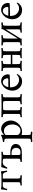

<svg xmlns="http://www.w3.org/2000/svg" viewBox="1668 -2150 708 4084"><g transform="rotate(-90 2022.0 -108.0)"><path d="M19 -314.9Q22 -327.1 28.6 -373.5Q35.2 -419.9 35.2 -436Q35.2 -439.5 39.8 -440.9Q44.4 -442.4 48.8 -440.9Q83 -431.2 129.9 -431.2H325.2Q371.6 -431.2 405.8 -440.9Q410.2 -442.4 415 -440.9Q419.9 -439.5 419.9 -436Q419.9 -419.9 426.5 -373.5Q433.1 -327.1 436 -314.9Q432.6 -310.1 418 -310.1Q409.2 -310.1 408.2 -313Q406.2 -324.7 402.6 -337.6Q398.9 -350.6 391.8 -366.2Q384.8 -381.8 372.8 -391.8Q360.8 -401.9 346.2 -401.9H266.1V-116.2Q266.1 -58.1 271 -42Q272.9 -34.7 296.1 -30.3Q319.3 -25.9 334 -25.9Q336.9 -22 337.2 -11.5Q337.4 -1 334 2.9Q231.4 -2 227.1 -2Q209.5 -2 193.4 -1.2Q177.2 -0.5 156.2 1Q135.3 2.4 121.1 2.9Q117.7 -1 117.9 -11.5Q118.2 -22 121.1 -25.9Q135.7 -25.9 158.9 -30.3Q182.1 -34.7 184.1 -42Q189 -58.1 189 -116.2V-401.9H108.9Q94.2 -401.9 82.3 -391.8Q70.3 -381.8 63.2 -366.2Q56.2 -350.6 52.5 -337.6Q48.8 -324.7 46.9 -313Q45.9 -310.1 37.1 -310.1Q22.5 -310.1 19 -314.9Z M473.6 -314.9Q484.9 -347.7 509.8 -435.1Q668 -428.2 728.5 -428.2Q731.9 -428.2 834.5 -433.1Q837.9 -429.2 837.6 -418.5Q837.4 -407.7 834.5 -403.8Q819.3 -403.8 796.4 -399.7Q773.4 -395.5 771.5 -388.2Q766.6 -372.1 766.6 -314V-242.2H818.8Q905.8 -242.2 953.6 -212.6Q1001.5 -183.1 1001.5 -129.9Q1001.5 -64.5 952.6 -32.2Q922.9 -12.2 888.7 -4.6Q854.5 2.9 777.8 2.9H621.6Q618.2 -1 618.4 -11.5Q618.7 -22 621.6 -25.9Q636.2 -25.9 659.4 -30.3Q682.6 -34.7 684.6 -42Q689.5 -58.1 689.5 -116.2V-314Q689.5 -372.1 684.6 -388.2Q682.6 -396 663.1 -399.9Q643.6 -403.8 621.6 -403.8H603.5Q571.8 -403.8 548.6 -379.9Q525.4 -356 501.5 -310.1Q499 -306.2 492.7 -306.2Q488.3 -306.2 482.2 -309.1Q476.1 -312 473.6 -314.9ZM766.6 -83Q766.6 -44.9 773.4 -38.1Q778.8 -32.7 788.3 -30.3Q797.9 -27.8 806.2 -27.3Q814.5 -26.9 831.5 -26.9Q872.6 -26.9 896 -52Q919.4 -77.1 919.4 -115.2Q919.4 -126 918.2 -136Q917 -146 910.6 -161.9Q904.3 -177.7 893.8 -189Q883.3 -200.2 861.8 -208.5Q840.3 -216.8 811.5 -216.8H766.6Z M1045.4 -372.1Q1043.5 -374 1043.2 -384Q1043 -394 1045.4 -397.9Q1130.4 -409.2 1188.5 -439.9Q1191.9 -439.9 1195.6 -433.8Q1199.2 -427.7 1199.2 -423.8L1195.8 -405.8Q1192.4 -387.7 1192.4 -382.8Q1192.4 -378.9 1194.3 -378.9Q1195.3 -378.9 1197.3 -380.9Q1220.7 -400.9 1256.6 -419.4Q1292.5 -438 1319.3 -438Q1355 -438 1385.5 -424.8Q1416 -411.6 1436.8 -390.1Q1457.5 -368.7 1472.2 -341.6Q1486.8 -314.5 1493.7 -286.4Q1500.5 -258.3 1500.5 -231.9Q1500.5 -185.1 1479.7 -140.4Q1459 -95.7 1426 -63.5Q1393.1 -31.2 1350.6 -11.7Q1308.1 7.8 1266.6 7.8Q1231.9 7.8 1196.3 -2.9Q1192.4 2 1192.4 9.8V106.9Q1192.4 165 1197.3 181.2Q1199.2 188.5 1222.2 192.6Q1245.1 196.8 1260.3 196.8Q1263.2 200.7 1263.4 211.4Q1263.7 222.2 1260.3 226.1Q1157.7 221.2 1153.3 221.2Q1135.7 221.2 1119.6 221.9Q1103.5 222.7 1082.5 224.1Q1061.5 225.6 1047.4 226.1Q1043.9 222.2 1044.2 211.4Q1044.4 200.7 1047.4 196.8Q1062.5 196.8 1085.4 192.6Q1108.4 188.5 1110.4 181.2Q1115.2 165 1115.2 106.9V-301.8Q1115.2 -341.8 1110.4 -354Q1107.4 -361.8 1091.3 -366.2Q1075.2 -370.6 1064.5 -371.3Q1053.7 -372.1 1045.4 -372.1ZM1192.4 -100.1Q1192.4 -76.2 1208.7 -58.6Q1225.1 -41 1245.6 -33.9Q1266.1 -26.9 1285.6 -26.9Q1325.2 -26.9 1356 -52.2Q1386.7 -77.6 1401.6 -115.5Q1416.5 -153.3 1416.5 -194.8Q1416.5 -280.8 1376.2 -329.8Q1335.9 -378.9 1276.4 -378.9Q1247.1 -378.9 1219.7 -365Q1192.4 -351.1 1192.4 -339.8Z M1573.2 2.9Q1569.8 -1 1570.1 -11.5Q1570.3 -22 1573.2 -25.9Q1587.9 -25.9 1611.1 -30.3Q1634.3 -34.7 1636.2 -42Q1641.1 -58.1 1641.1 -116.2V-314Q1641.1 -372.1 1636.2 -388.2Q1634.3 -395.5 1611.3 -399.7Q1588.4 -403.8 1573.2 -403.8Q1570.3 -407.7 1570.1 -418.5Q1569.8 -429.2 1573.2 -433.1Q1675.8 -428.2 1815.9 -428.2Q1958.5 -428.2 2061 -433.1Q2064.5 -429.2 2064.2 -418.5Q2064 -407.7 2061 -403.8Q2045.9 -403.8 2022.9 -399.7Q2000 -395.5 1998 -388.2Q1993.2 -372.1 1993.2 -314V-116.2Q1993.2 -58.1 1998 -42Q2000 -34.7 2023.2 -30.3Q2046.4 -25.9 2061 -25.9Q2064 -22 2064.2 -11.5Q2064.5 -1 2061 2.9Q1958.5 -2 1954.1 -2Q1936.5 -2 1920.4 -1.2Q1904.3 -0.5 1883.3 1Q1862.3 2.4 1848.1 2.9Q1844.7 -1 1845 -11.5Q1845.2 -22 1848.1 -25.9Q1862.8 -25.9 1886 -30.3Q1909.2 -34.7 1911.1 -42Q1916 -58.1 1916 -116.2V-314Q1916 -375 1909.2 -388.2Q1903.8 -397.9 1816.9 -397.9Q1729.5 -397.9 1725.1 -388.2Q1718.3 -373 1718.3 -314V-116.2Q1718.3 -58.1 1723.1 -42Q1725.1 -34.7 1748.3 -30.3Q1771.5 -25.9 1786.1 -25.9Q1789.1 -22 1789.3 -11.5Q1789.6 -1 1786.1 2.9Q1683.6 -2 1679.2 -2Q1661.6 -2 1645.5 -1.2Q1629.4 -0.5 1608.4 1Q1587.4 2.4 1573.2 2.9Z M2135.7 -200.2Q2135.7 -248.5 2154.1 -293.5Q2172.4 -338.4 2201.2 -369.6Q2230 -400.9 2264.9 -419.4Q2299.8 -438 2332.5 -438Q2366.7 -438 2394 -427.5Q2421.4 -417 2437.5 -401.6Q2453.6 -386.2 2464.4 -366.9Q2475.1 -347.7 2479 -331.5Q2482.9 -315.4 2482.9 -301.8Q2482.9 -278.8 2477.5 -267.1Q2472.2 -255.4 2458.5 -254.9Q2438.5 -253.4 2329.1 -250.7Q2219.7 -248 2206.5 -248V-241.2Q2206.5 -153.3 2253.7 -104.7Q2300.8 -56.2 2369.6 -56.2Q2405.8 -56.2 2434.8 -73.5Q2463.9 -90.8 2479.5 -108.9Q2480 -108.9 2481.9 -107.2Q2483.9 -105.5 2485.8 -102.1Q2487.8 -98.6 2487.8 -95.2Q2487.8 -86.9 2481.9 -77.1Q2474.1 -64.5 2462.2 -51.5Q2450.2 -38.6 2432.1 -24.2Q2414.1 -9.8 2388.7 -1Q2363.3 7.8 2335.9 7.8Q2248 7.8 2191.9 -51.5Q2135.7 -110.8 2135.7 -200.2ZM2211.9 -285.2H2374.5Q2397.5 -285.2 2397.5 -308.1Q2397.5 -317.4 2395 -328.9Q2392.6 -340.3 2386.2 -353.5Q2379.9 -366.7 2371.1 -377.2Q2362.3 -387.7 2347.9 -394.8Q2333.5 -401.9 2315.9 -401.9Q2298.8 -401.9 2283.7 -395.5Q2268.6 -389.2 2258.1 -378.7Q2247.6 -368.2 2239 -356Q2230.5 -343.8 2225.3 -331.3Q2220.2 -318.8 2217 -308.3Q2213.9 -297.9 2212.6 -291.5Q2211.4 -285.2 2211.9 -285.2Z M2555.2 2.9Q2551.8 -1 2552 -11.5Q2552.2 -22 2555.2 -25.9Q2569.8 -25.9 2593 -30.3Q2616.2 -34.7 2618.2 -42Q2623.5 -59.6 2623.5 -116.2V-314Q2623.5 -370.6 2618.2 -388.2Q2616.2 -395.5 2593.3 -399.7Q2570.3 -403.8 2555.2 -403.8Q2552.2 -407.7 2552 -418.5Q2551.8 -429.2 2555.2 -433.1Q2657.7 -428.2 2661.6 -428.2Q2666 -428.2 2768.6 -433.1Q2772 -429.2 2771.7 -418.5Q2771.5 -407.7 2768.6 -403.8Q2753.4 -403.8 2730.5 -399.7Q2707.5 -395.5 2705.6 -388.2Q2700.2 -370.6 2700.2 -314V-231.9H2896.5V-314Q2896.5 -372.1 2891.6 -388.2Q2889.6 -395.5 2866.7 -399.7Q2843.8 -403.8 2828.6 -403.8Q2825.7 -407.7 2825.4 -418.5Q2825.2 -429.2 2828.6 -433.1Q2842.8 -432.6 2863.8 -431.2Q2884.8 -429.7 2900.9 -429Q2917 -428.2 2934.6 -428.2Q2939 -428.2 3041.5 -433.1Q3044.9 -429.2 3044.7 -418.5Q3044.4 -407.7 3041.5 -403.8Q3026.4 -403.8 3003.4 -399.7Q2980.5 -395.5 2978.5 -388.2Q2973.6 -372.1 2973.6 -314V-116.2Q2973.6 -58.1 2978.5 -42Q2980.5 -34.7 3003.7 -30.3Q3026.9 -25.9 3041.5 -25.9Q3044.4 -22 3044.7 -11.5Q3044.9 -1 3041.5 2.9Q2939 -2 2934.6 -2Q2917 -2 2900.9 -1.2Q2884.8 -0.5 2863.8 1Q2842.8 2.4 2828.6 2.9Q2825.2 -1 2825.4 -11.5Q2825.7 -22 2828.6 -25.9Q2843.3 -25.9 2866.5 -30.3Q2889.6 -34.7 2891.6 -42Q2896.5 -58.1 2896.5 -116.2V-200.2H2700.2V-116.2Q2700.2 -59.6 2705.6 -42Q2707.5 -34.7 2730.7 -30.3Q2753.9 -25.9 2768.6 -25.9Q2771.5 -22 2771.7 -11.5Q2772 -1 2768.6 2.9Q2666 -2 2661.6 -2Q2657.7 -2 2555.2 2.9Z M3100.1 2.9Q3096.7 -1 3096.9 -11.5Q3097.2 -22 3100.1 -25.9Q3114.7 -25.9 3137.9 -30.3Q3161.1 -34.7 3163.1 -42Q3168.5 -59.6 3168.5 -116.2V-314Q3168.5 -370.6 3163.1 -388.2Q3161.1 -395.5 3138.2 -399.7Q3115.2 -403.8 3100.1 -403.8Q3097.2 -407.7 3096.9 -418.5Q3096.7 -429.2 3100.1 -433.1Q3202.6 -428.2 3206.5 -428.2Q3210.9 -428.2 3313.5 -433.1Q3316.9 -429.2 3316.7 -418.5Q3316.4 -407.7 3313.5 -403.8Q3298.3 -403.8 3275.4 -399.7Q3252.4 -395.5 3250.5 -388.2Q3245.1 -370.6 3245.1 -314V-83L3440.4 -397Q3440.4 -418.9 3443.4 -423.8Q3445.8 -430.2 3453.1 -430.2Q3456.5 -430.2 3464.4 -429.2Q3472.2 -428.2 3479.5 -428.2Q3497.1 -428.2 3513.2 -429Q3529.3 -429.7 3550.3 -431.2Q3571.3 -432.6 3585.4 -433.1Q3588.9 -429.2 3588.6 -418.5Q3588.4 -407.7 3585.4 -403.8Q3570.3 -403.8 3547.4 -399.7Q3524.4 -395.5 3522.5 -388.2Q3517.1 -370.6 3517.1 -314V-116.2Q3517.1 -59.6 3522.5 -42Q3524.4 -34.7 3547.6 -30.3Q3570.8 -25.9 3585.4 -25.9Q3588.4 -22 3588.6 -11.5Q3588.9 -1 3585.4 2.9Q3482.9 -2 3478.5 -2Q3474.6 -2 3372.1 2.9Q3368.7 -1 3368.9 -11.5Q3369.1 -22 3372.1 -25.9Q3386.7 -25.9 3410.2 -30.3Q3433.6 -34.7 3435.5 -42Q3440.4 -58.1 3440.4 -116.2V-340.8L3245.1 -26.9Q3245.1 -11.7 3242.2 -5.9Q3239.7 0 3232.4 0Q3229 0 3221.4 -1Q3213.9 -2 3206.5 -2Q3202.6 -2 3100.1 2.9Z M3654.3 -200.2Q3654.3 -248.5 3672.6 -293.5Q3690.9 -338.4 3719.7 -369.6Q3748.5 -400.9 3783.4 -419.4Q3818.4 -438 3851.1 -438Q3885.3 -438 3912.6 -427.5Q3939.9 -417 3956.1 -401.6Q3972.2 -386.2 3982.9 -366.9Q3993.7 -347.7 3997.6 -331.5Q4001.5 -315.4 4001.5 -301.8Q4001.5 -278.8 3996.1 -267.1Q3990.7 -255.4 3977.1 -254.9Q3957 -253.4 3847.7 -250.7Q3738.3 -248 3725.1 -248V-241.2Q3725.1 -153.3 3772.2 -104.7Q3819.3 -56.2 3888.2 -56.2Q3924.3 -56.2 3953.4 -73.5Q3982.4 -90.8 3998 -108.9Q3998.5 -108.9 4000.5 -107.2Q4002.4 -105.5 4004.4 -102.1Q4006.3 -98.6 4006.3 -95.2Q4006.3 -86.9 4000.5 -77.1Q3992.7 -64.5 3980.7 -51.5Q3968.8 -38.6 3950.7 -24.2Q3932.6 -9.8 3907.2 -1Q3881.8 7.8 3854.5 7.8Q3766.6 7.8 3710.4 -51.5Q3654.3 -110.8 3654.3 -200.2ZM3730.5 -285.2H3893.1Q3916 -285.2 3916 -308.1Q3916 -317.4 3913.6 -328.9Q3911.1 -340.3 3904.8 -353.5Q3898.4 -366.7 3889.6 -377.2Q3880.9 -387.7 3866.5 -394.8Q3852.1 -401.9 3834.5 -401.9Q3817.4 -401.9 3802.2 -395.5Q3787.1 -389.2 3776.6 -378.7Q3766.1 -368.2 3757.6 -356Q3749 -343.8 3743.9 -331.3Q3738.8 -318.8 3735.6 -308.3Q3732.4 -297.9 3731.2 -291.5Q3730 -285.2 3730.5 -285.2Z"/></g></svg>

Font: Crimson
Style: Roman
Weight: 400
Version: Version 0.8